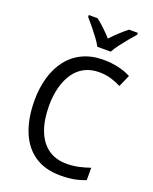

<svg xmlns="http://www.w3.org/2000/svg" viewBox="-172 -1037 908 1141"><g transform="rotate(20 282.0 -467.0)"><path d="M362 -646Q311 -646 271 -625.5Q231 -605 204 -566Q177 -527 163 -474Q149 -421 149 -357Q149 -268 173.5 -203Q198 -138 246 -103Q294 -68 364 -68Q404 -68 440.5 -76Q477 -84 511 -96V-18Q477 -4 439.5 3Q402 10 352 10Q256 10 190 -34.5Q124 -79 90.5 -162Q57 -245 57 -358Q57 -437 76.5 -504Q96 -571 134.5 -620.5Q173 -670 230 -697Q287 -724 362 -724Q410 -724 454.5 -714Q499 -704 535 -685L502 -610Q473 -625 438 -635.5Q403 -646 362 -646ZM299 -784Q287 -807 267.5 -833Q248 -859 226.5 -885.5Q205 -912 187 -932V-944H242Q265 -927 291 -902.5Q317 -878 341 -851Q367 -879 391.5 -901.5Q416 -924 441 -944H497V-932Q480 -913 458 -886.5Q436 -860 416 -833.5Q396 -807 384 -784Z"/></g></svg>

Font: Noto Sans Devanagari SemiCondensed
Style: Regular
Weight: 400
Width: 4
Designer: Jelle Bosma - Monotype Design Team
Foundry: Monotype Imaging Inc.
Version: Version 2.006